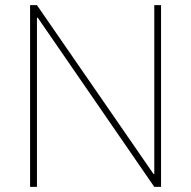

<svg xmlns="http://www.w3.org/2000/svg" viewBox="-20 -731 748 751"><path d="M609.9 0H583.5L127.4 -662.1L124.5 -661.1V0H97.7V-710.9H124.5L580.6 -50.3L583.5 -51.3V-710.9H609.9Z"/></svg>

Font: Roboto-Thin
Style: Regular
Weight: 250
Designer: Google
Version: Version 1.100141; 2013; ttfautohint (v0.94.14-c901) -l 8 -r 